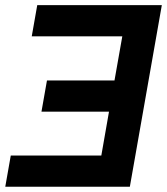

<svg xmlns="http://www.w3.org/2000/svg" viewBox="-25 -713 638 733"><path d="M-4.9 0H470.7L491.7 -119.1L592.8 -693.4H117.2L96.2 -574.2H441.9L412.1 -405.8H154.3L133.3 -286.6H391.1L361.8 -119.1H16.1Z"/></svg>

Font: Cascadia Code NF
Style: Bold Italic
Weight: 700
Italic angle: -10°
Monospace: yes
Designer: Aaron Bell
Foundry: Saja Typeworks
Version: Version 2404.023